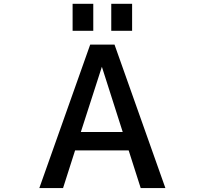

<svg xmlns="http://www.w3.org/2000/svg" viewBox="-20 -959 1040 980"><path d="M392.6 -285.2H606.4L500 -618.2ZM180.7 1 440.4 -731.4H564.5L824.2 1H698.2L636.7 -191.4H363.3L301.8 1ZM350.6 -801.8V-939.5H456.1V-801.8ZM547.9 -801.8V-939.5H654.3V-801.8Z"/></svg>

Font: GenEi Gothic M SemiBold
Style: Regular
Weight: 500
Designer: o_tamon (Modified); [Source Han Sans]
Ryoko NISHIZUKA  (kana & ideographs); Paul D. Hunt (Latin, Greek & Cyrillic); Wenl
Version: Version 1.1a;Original Version 1.004